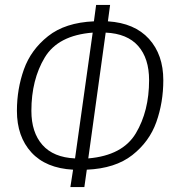

<svg xmlns="http://www.w3.org/2000/svg" viewBox="-20 -738 712 783"><path d="M334 -46 324 25H267L278 -46Q167 -52 108 -116.5Q49 -181 49 -286Q49 -375 77.5 -455Q106 -535 176 -590.5Q246 -646 363 -651L372 -718H429L420 -651Q529 -644 587.5 -579.5Q646 -515 646 -411Q646 -320 617.5 -240Q589 -160 519.5 -105.5Q450 -51 334 -46ZM358 -605Q217 -594 162.5 -503.5Q108 -413 108 -286Q108 -198 153 -147Q198 -96 286 -92ZM588 -411Q588 -500 543.5 -550.5Q499 -601 411 -605L340 -92Q480 -104 534 -194.5Q588 -285 588 -411Z"/></svg>

Font: Fira Sans Extra Condensed Light
Style: Italic
Weight: 300
Width: 3
Italic angle: -8°
Designer: Carrois Corporate & Edenspiekermann AG
Foundry: Carrois Corporate GbR & Edenspiekermann AG
Version: Version 4.203